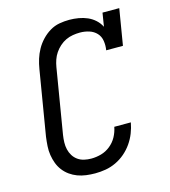

<svg xmlns="http://www.w3.org/2000/svg" viewBox="-111 -832 823 930"><g transform="rotate(-15 300.0 -367.5)"><path d="M252 8Q229 8 206.5 5Q184 2 164 -5.5Q144 -13 126.5 -25.5Q109 -38 96 -55Q83 -72 75.5 -92Q68 -112 64.5 -134Q61 -156 62.5 -179Q64 -202 67 -225L121 -550Q125 -575 132.5 -599Q140 -623 152.5 -645.5Q165 -668 183.5 -687.5Q202 -707 224.5 -720.5Q247 -734 272 -738.5Q297 -743 322 -743Q345 -743 368.5 -739Q392 -735 412.5 -726Q433 -717 449.5 -702Q466 -687 476 -667L487 -735H571L541 -554H457Q461 -577 457.5 -600.5Q454 -624 439 -640Q424 -656 402 -663Q380 -670 356 -670Q339 -670 320.5 -667Q302 -664 285 -656Q268 -648 253.5 -635Q239 -622 228.5 -606.5Q218 -591 212 -573.5Q206 -556 203 -538L149 -213Q146 -194 145.5 -175.5Q145 -157 149 -140Q153 -123 162 -108.5Q171 -94 185 -84Q199 -74 216.5 -70Q234 -66 252 -66Q277 -66 302 -73Q327 -80 348 -97Q369 -114 381.5 -137Q394 -160 399 -186H482Q477 -159 467 -133.5Q457 -108 441 -85Q425 -62 403.5 -43.5Q382 -25 356.5 -13Q331 -1 304.5 3.5Q278 8 252 8Z"/></g></svg>

Font: Iosevka Etoile Oblique
Style: Regular
Weight: 400
Italic angle: -9°
Designer: Belleve Invis
Foundry: Belleve Invis
Version: Version 15.5.2; ttfautohint (v1.8.4)